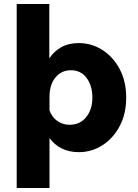

<svg xmlns="http://www.w3.org/2000/svg" viewBox="-20 -740 687 954"><path d="M226 194H63V-720H225V-450Q248 -485 284.5 -505.5Q321 -526 371 -526Q435 -526 488.5 -492Q542 -458 574.5 -397Q607 -336 607 -255Q607 -174 574.5 -113Q542 -52 488.5 -18Q435 16 372 16Q323 16 286.5 -2.5Q250 -21 226 -54ZM226 -258V-192Q237 -159 264 -139.5Q291 -120 326 -120Q378 -120 408.5 -158.5Q439 -197 439 -255Q439 -314 410.5 -352.5Q382 -391 332 -391Q286 -391 256 -355.5Q226 -320 226 -258Z"/></svg>

Font: Wix Madefor Text ExtraBold
Style: Regular
Weight: 800
Designer: Dalton Maag Ltd
Foundry: Dalton Maag Ltd
Version: Version 3.100